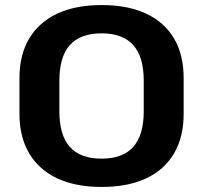

<svg xmlns="http://www.w3.org/2000/svg" viewBox="-20 -730 804 760"><path d="M382 10Q279 10 206.5 -24Q134 -58 95.5 -123Q57 -188 57 -280V-420Q57 -513 95.5 -577.5Q134 -642 206.5 -676Q279 -710 382 -710Q486 -710 558.5 -676Q631 -642 669 -577.5Q707 -513 707 -420V-280Q707 -188 669 -123Q631 -58 558.5 -24Q486 10 382 10ZM382 -102Q466 -102 507.5 -148.5Q549 -195 549 -290V-410Q549 -505 507.5 -551.5Q466 -598 382 -598Q298 -598 256.5 -551.5Q215 -505 215 -410V-290Q215 -195 256.5 -148.5Q298 -102 382 -102Z"/></svg>

Font: Pathway Extreme
Style: Bold
Weight: 700
Designer: Eduardo Rodriguez Tunni
Foundry: Eduardo Rodriguez Tunni
Version: Version 1.001;gftools[0.9.26]